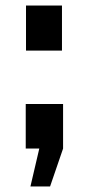

<svg xmlns="http://www.w3.org/2000/svg" viewBox="-20 -539 320 694"><path d="M74 -356H204V-519H74ZM90 135H161L208 -2V-163H73V-2H122Z"/></svg>

Font: FIGSv2-sans-serif ExtraBold
Style: Regular
Weight: 800
Designer: Matt McInerney, Pablo Impallari, Rodrigo Fuenzalida,Mirko Velimirovic
Foundry: Matt McInerney, Pablo Impallari, Rodrigo Fuenzalida
Version: Version 4.021;hotconv 1.0.109;makeotfexe 2.5.65596